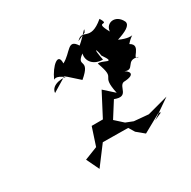

<svg xmlns="http://www.w3.org/2000/svg" viewBox="-109 -837 650 653"><g transform="rotate(-30 216.0 -510.0)"><path d="M292 -716C306 -743 284 -710 255 -686C229 -728 216 -681 177 -661C179 -706 141 -672 122 -629C140 -639 159 -613 172 -614C157 -622 105 -621 102 -588L158 -622L205 -580C268 -633 205 -625 250 -658C243 -629 265 -605 300 -605C288 -667 300 -642 302 -620C338 -568 295 -607 278 -602C309 -517 265 -572 284 -484L245 -519L198 -429H154L131 -359L80 -339L104 -289L159 -362L258 -361L272 -338L301 -314L373 -354L381 -351L350 -337L424 -388L342 -366L286 -371L258 -382L227 -410L265 -470C316 -450 300 -498 323 -504C378 -506 356 -530 337 -537C382 -514 360 -569 411 -552C376 -551 444 -584 404 -606C440 -647 438 -610 378 -638C412 -649 436 -661 431 -678C413 -717 370 -709 368 -676C333 -738 385 -689 359 -731C294 -676 291 -735 259 -701Z"/></g></svg>

Font: Asimov Aggro
Style: CondIt
Weight: 500
Designer: Google
Version: Version 2.000980; 2014